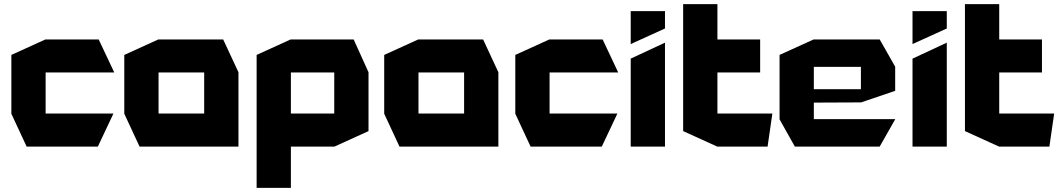

<svg xmlns="http://www.w3.org/2000/svg" viewBox="-20 -710 5126 930"><path d="M109 0 35 -159V-160H529V-159L454 0ZM35 -160V-444L200 -519H201V-160ZM201 -359V-519H458L533 -360V-359Z M748 -359V-519H1061L1135 -360V-359ZM656 0 582 -159V-160H969V0ZM582 -160V-444L747 -519H748V-160ZM969 0V-359H1135V0Z M1389 -359V-519H1693L1765 -360V-359ZM1223 200V-158H1224L1389 0V200ZM1356 0 1223 -159V-160H1599V0ZM1223 -160V-444L1388 -519H1389V-160ZM1599 0V-359H1765V-75L1600 0Z M2007 -359V-519H2320L2394 -360V-359ZM1915 0 1841 -159V-160H2228V0ZM1841 -160V-444L2006 -519H2007V-160ZM2228 0V-359H2394V0Z M2550 0 2476 -159V-160H2970V-159L2895 0ZM2476 -160V-444L2641 -519H2642V-160ZM2642 -359V-519H2899L2974 -360V-359Z M3035 0V-426L3200 -503H3201V0ZM3035 -497V-656H3201V-572L3036 -497Z M3289 -359V-690H3455V-519L3290 -359ZM3290 -359 3455 -519H3662V-359ZM3454 0 3289 -75V-359H3455V0ZM3455 0V-160H3721V-159L3698 0Z M3830 0 3756 -132V-133H4316V-132L4241 0ZM3756 -133V-444L3921 -519H3922V-133ZM3922 -213V-278H4150V-214ZM3922 -386V-519H4241L4316 -387V-386ZM4150 -214V-386H4316V-270L4151 -214Z M4400 0V-426L4565 -503H4566V0ZM4400 -497V-656H4566V-572L4401 -497Z M4654 -359V-690H4820V-519L4655 -359ZM4655 -359 4820 -519H5027V-359ZM4819 0 4654 -75V-359H4820V0ZM4820 0V-160H5086V-159L5063 0Z"/></svg>

Font: Foldit
Style: Bold
Weight: 700
Version: Version 1.003